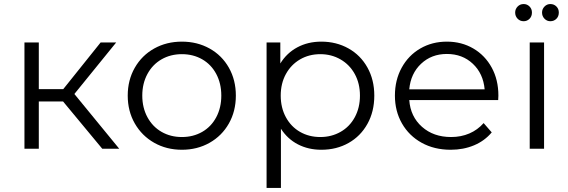

<svg xmlns="http://www.w3.org/2000/svg" viewBox="-20 -736 2811 950"><path d="M292 -234H172V0H101V-526H172V-295H293L478 -526H555L348 -271L570 0H486Z M612 -263Q612 -340 647 -401Q682 -462 743 -496Q804 -530 880 -530Q956 -530 1017 -496Q1078 -462 1112.5 -401Q1147 -340 1147 -263Q1147 -186 1112.5 -125Q1078 -64 1017 -29.5Q956 5 880 5Q804 5 743 -29.5Q682 -64 647 -125Q612 -186 612 -263ZM1075 -263Q1075 -323 1050 -370Q1025 -417 980.5 -442.5Q936 -468 880 -468Q824 -468 779.5 -442.5Q735 -417 709.5 -370Q684 -323 684 -263Q684 -203 709.5 -156Q735 -109 779.5 -83.5Q824 -58 880 -58Q936 -58 980.5 -83.5Q1025 -109 1050 -156Q1075 -203 1075 -263Z M1832 -263Q1832 -184 1798 -123Q1764 -62 1704.5 -28.5Q1645 5 1570 5Q1506 5 1454.5 -21.5Q1403 -48 1370 -99V194H1299V-526H1367V-422Q1399 -474 1451.5 -502Q1504 -530 1570 -530Q1644 -530 1704 -496.5Q1764 -463 1798 -402Q1832 -341 1832 -263ZM1761 -263Q1761 -323 1735.5 -369.5Q1710 -416 1665 -442Q1620 -468 1565 -468Q1509 -468 1464.5 -442Q1420 -416 1394.5 -369.5Q1369 -323 1369 -263Q1369 -203 1394.5 -156Q1420 -109 1464.5 -83.5Q1509 -58 1565 -58Q1620 -58 1665 -83.5Q1710 -109 1735.5 -156Q1761 -203 1761 -263Z M2445 -241H2005Q2011 -159 2068 -108.5Q2125 -58 2212 -58Q2261 -58 2302 -75.5Q2343 -93 2373 -127L2413 -81Q2378 -39 2325.5 -17Q2273 5 2210 5Q2129 5 2066.5 -29.5Q2004 -64 1969 -125Q1934 -186 1934 -263Q1934 -340 1967.5 -401Q2001 -462 2059.5 -496Q2118 -530 2191 -530Q2264 -530 2322 -496Q2380 -462 2413 -401.5Q2446 -341 2446 -263ZM2005 -294H2378Q2371 -372 2319.5 -420.5Q2268 -469 2191 -469Q2115 -469 2063.5 -420.5Q2012 -372 2005 -294Z M2601 -526H2672V0H2601ZM2529 -674Q2529 -691 2541 -703.5Q2553 -716 2571 -716Q2588 -716 2600 -704Q2612 -692 2612 -674Q2612 -655 2600 -643Q2588 -631 2571 -631Q2553 -631 2541 -643.5Q2529 -656 2529 -674ZM2662 -674Q2662 -691 2674 -703.5Q2686 -716 2703 -716Q2721 -716 2733 -704Q2745 -692 2745 -674Q2745 -655 2733 -643Q2721 -631 2703 -631Q2686 -631 2674 -643.5Q2662 -656 2662 -674Z"/></svg>

Font: Montserrat-Regular
Style: Regular
Weight: 400
Version: Version 7.200